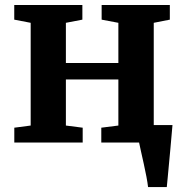

<svg xmlns="http://www.w3.org/2000/svg" viewBox="-20 -576 745 776"><path d="M578.4 180Q576.6 163.4 571.8 138.1Q566.9 112.9 561 85.8Q555 58.7 549.8 35.6Q544.6 12.6 542.1 0L502.7 -70.4H677.1Q675.7 -55.1 673.5 -29.6Q671.3 -4.2 668.6 26.1Q665.9 56.3 663 86.1Q660.1 116 657.9 140.9Q655.7 165.8 654.1 180ZM37.8 0V-59.9L104 -68.6V-483.8L37.6 -496.6V-555.7H312.9V-496.6L246.3 -483.8V-321.3H458.4V-483.8L390.8 -496.6V-555.7H666.4V-496.6L601.4 -483.8V-68.6L667.3 -59.9V0H389.4V-59.9L458.4 -68.6V-254.7H246.3V-68.6L314.2 -59.9V0Z"/></svg>

Font: Merriweather Light
Style: Regular
Weight: 300
Designer: Eben Sorkin
Foundry: Eben Sorkin
Version: Version 2.100